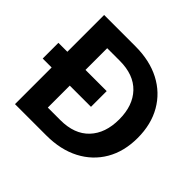

<svg xmlns="http://www.w3.org/2000/svg" viewBox="-169 -881 1063 1063"><g transform="rotate(45 363.0 -349.0)"><path d="M77 0V-698H322Q434 -698 516.5 -655Q599 -612 644.5 -533Q690 -454 690 -348Q690 -242 644.5 -164Q599 -86 516.5 -43Q434 0 322 0ZM7 -287V-410H385V-287ZM219 -115H317Q427 -115 486 -177.5Q545 -240 545 -348Q545 -456 486 -518Q427 -580 317 -580H219Z"/></g></svg>

Font: Parkinsans SemiBold
Style: Regular
Weight: 600
Designer: Red Stone, Indian Type Foundry
Foundry: Indian Type Foundry
Version: Version 1.000